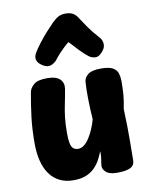

<svg xmlns="http://www.w3.org/2000/svg" viewBox="-96 -947 814 1032"><g transform="rotate(-10 311.0 -431.5)"><path d="M222 13Q178 13 145.5 -3.5Q113 -20 91.5 -50.5Q70 -81 59.5 -123.5Q49 -166 49 -217Q49 -297 57 -361.5Q65 -426 77 -492Q81 -515 102.5 -533.5Q124 -552 175 -552Q225 -552 245.5 -531.5Q266 -511 261 -479Q254 -437 246.5 -402Q239 -367 234.5 -329.5Q230 -292 230 -242Q230 -209 234 -188.5Q238 -168 248 -158.5Q258 -149 275 -149Q293 -149 308.5 -161.5Q324 -174 337 -194.5Q350 -215 361 -240.5Q372 -266 379 -292Q375 -348 374 -402.5Q373 -457 376 -497Q378 -520 399 -536.5Q420 -553 469 -553Q514 -553 534.5 -541Q555 -529 561 -509.5Q567 -490 567 -468Q567 -450 566.5 -431.5Q566 -413 564.5 -394Q563 -375 560 -356Q557 -337 553 -318Q557 -211 556 -147.5Q555 -84 555 -39Q555 -9 531 2.5Q507 14 460 14Q417 14 399.5 -2Q382 -18 382 -34Q382 -44 384 -55.5Q386 -67 388 -82Q390 -97 389 -116Q382 -98 371 -76Q360 -54 341.5 -33.5Q323 -13 294 0Q265 13 222 13ZM242 -641Q231 -626 210.5 -617.5Q190 -609 164 -625Q139 -641 134.5 -658.5Q130 -676 141 -696Q154 -718 175.5 -746Q197 -774 220 -799.5Q243 -825 258 -840Q277 -859 293.5 -868Q310 -877 334 -877Q360 -877 375.5 -867Q391 -857 402 -838Q414 -819 437 -786Q460 -753 493 -717Q506 -703 507.5 -681Q509 -659 489 -638Q470 -616 451 -617.5Q432 -619 419 -628Q396 -645 370.5 -672Q345 -699 323 -723Q312 -715 298 -702Q284 -689 269.5 -673.5Q255 -658 242 -641Z"/></g></svg>

Font: Playpen Sans ExtraBold
Style: Regular
Weight: 800
Designer: Laura Meseguer, Veronika Burian, José Scaglione
Foundry: TypeTogether
Version: Version 1.001